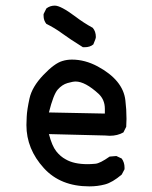

<svg xmlns="http://www.w3.org/2000/svg" viewBox="-20 -667 540 683"><path d="M298 -4Q195 -4 136 -69Q74 -137 74 -222Q74 -227 75 -251.5Q76 -276 85 -317Q94 -358 134 -400Q174 -442 202 -450Q218 -455 236 -455Q282 -455 327 -431Q418 -382 426 -310Q430 -278 430 -244L429 -216L419 -196Q398 -184 370 -184L354 -185L154 -190Q165 -148 180 -129Q195 -110 214 -100Q243 -83 292 -83Q303 -83 319.5 -84.5Q336 -86 370 -110L394 -112L413 -103Q423 -89 423 -71V-65L413 -46Q380 -18 353.5 -11Q327 -4 298 -4ZM353 -263V-280Q353 -312 331 -333Q283 -377 249 -377Q239 -377 220 -371.5Q201 -366 185.5 -348.5Q170 -331 154 -267ZM281 -499H275Q227 -529 200.5 -548.5Q174 -568 145 -582Q135 -594 135 -611V-617L145 -637Q158 -647 175 -647Q196 -647 247 -609Q277 -586 310 -568Q321 -555 321 -535Q321 -530 312 -509Q300 -499 281 -499Z"/></svg>

Font: Xiaolai Mono SC
Style: Regular
Weight: 400
Monospace: yes
Designer: LXGW / Nozomi Seto
Version: Version 3.113;September 30, 2024